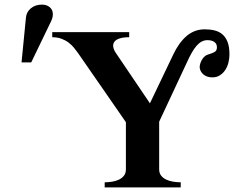

<svg xmlns="http://www.w3.org/2000/svg" viewBox="-20 -811 1071 831"><path d="M973.1 -575.2Q973.1 -607.9 965.1 -628.9Q957 -649.9 942.9 -662.1Q928.7 -674.3 909.2 -679.2Q889.6 -684.1 866.2 -684.1Q821.8 -684.1 787.8 -655.3Q753.9 -626.5 729 -573.2L628.9 -363.8L481.9 -581.1Q472.2 -595.2 470.2 -607.9Q468.3 -620.6 474.9 -629.9Q481.4 -639.2 497.3 -644.5Q513.2 -649.9 539.1 -649.9V-671.9H206.1V-649.9Q228.5 -649.9 246.1 -643.3Q263.7 -636.7 277.1 -626.5Q290.5 -616.2 300.5 -604Q310.5 -591.8 317.9 -581.1L524.9 -282.2V-78.1Q524.9 -61.5 516.6 -50.8Q508.3 -40 495.1 -33.7Q481.9 -27.3 465.6 -24.7Q449.2 -22 433.1 -22V0H762.2V-22Q746.1 -22 729.5 -24.7Q712.9 -27.3 699.5 -33.7Q686 -40 677.5 -50.8Q668.9 -61.5 668.9 -78.1V-284.2L788.1 -539.1Q798.8 -563 809.1 -581.3Q819.3 -599.6 830.1 -612.1Q840.8 -624.5 852.5 -630.9Q864.3 -637.2 877.9 -637.2Q896.5 -637.2 907.7 -629.4Q918.9 -621.6 918.9 -606Q918.9 -592.3 909.4 -586.4Q899.9 -580.6 880.9 -575.2Q872.1 -572.8 865.2 -566.4Q858.4 -560.1 853.8 -552Q849.1 -543.9 846.7 -535.6Q844.2 -527.3 844.2 -521Q844.2 -513.7 847.7 -505.6Q851.1 -497.6 857.9 -491Q864.7 -484.4 875 -480.2Q885.3 -476.1 898.9 -476.1Q917.5 -476.1 931.4 -484.9Q945.3 -493.7 954.6 -507.6Q963.9 -521.5 968.5 -539.3Q973.1 -557.1 973.1 -575.2ZM201.2 -719.2Q208.5 -734.4 208.7 -747.6Q209 -760.7 203.4 -770.3Q197.8 -779.8 186.8 -785.4Q175.8 -791 161.1 -791Q133.3 -791 114 -775.4Q94.7 -759.8 92.3 -734.9L73.2 -541H115.2Z"/></svg>

Font: Galatia SIL
Style: Bold
Weight: 700
Designer: Development by SIL's NRSI team
Version: Version 2.1